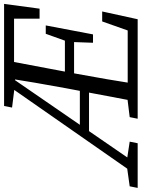

<svg xmlns="http://www.w3.org/2000/svg" viewBox="68 -816 710 963"><g transform="rotate(-90 423.5 -335.0)"><path d="M-38 0H186L194 -40L95 -55H77L-30 -40L-38 0ZM22 0H79L540 -670H489L22 0ZM220 -244H481L490 -290H251L220 -244ZM309 0H435L445 -55H439L317 -40L309 0ZM365 -630 486 -615H548L559 -670H373L365 -630ZM394 0H482C498 -103 516 -207 535 -310L603 -670H515C499 -567 481 -463 462 -360L394 0ZM435 0H808L847 -178H797L734 0L789 -50H445L435 0ZM497 -319H722L730 -365H506L497 -319ZM549 -620H843L811 -670V-492H861L885 -670H559L549 -620ZM690 -224H732L777 -461H735L697 -355L694 -335L690 -224Z"/></g></svg>

Font: Source Serif Variable
Style: Italic
Weight: 389
Italic angle: -12°
Designer: Frank Grießhammer
Foundry: Adobe Systems Incorporated
Version: Version 3.001;hotconv 1.0.111;makeotfexe 2.5.65597